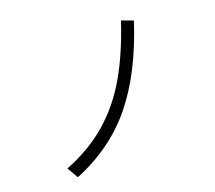

<svg xmlns="http://www.w3.org/2000/svg" viewBox="-128 -945 1256 1122"><g transform="rotate(-20 500.0 -384.5)"><path d="M135 -66Q288 -126 398 -221.5Q508 -317 585.5 -451Q663 -585 725 -772L796 -746Q701 -453 554.5 -272.5Q408 -92 175 3Z"/></g></svg>

Font: IBM Plex Sans SC
Style: Regular
Weight: 400
Designer: Mike Abbink; Paul van der Laan; Pieter van Rosmalen; Eunyou Noh; Wujin Sim; Chorong Kim; Dohee Lee; Yejin We; Jinhee Kim
Foundry: Sandoll Inc.
Version: Version 1.000